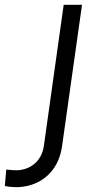

<svg xmlns="http://www.w3.org/2000/svg" viewBox="-147 -556 399 796"><path d="M-81 220C13 220 94 162 110 52L193 -536H117L35 48C26 115 -25 150 -81 150C-92 150 -106 148 -121 147L-127 215C-116 218 -92 220 -81 220Z"/></svg>

Font: Plus Jakarta Sans
Style: Italic
Weight: 400
Italic angle: -8°
Designer: Gumpita Rahayu
Foundry: Tokotype
Version: Version 2.071;gftools[0.9.30]